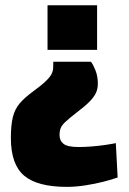

<svg xmlns="http://www.w3.org/2000/svg" viewBox="-20 -523 494 738"><path d="M329.5 -285.8Q337.9 -275.3 347 -252.5Q356.1 -229.6 356.1 -201.4Q356.1 -182.3 349.1 -166.6Q342.1 -150.9 324.7 -133Q307.3 -115.1 275.8 -91.4Q246.5 -68.6 232.1 -55.2Q217.7 -41.9 213.3 -30.6Q208.9 -19.4 208.9 -3.6Q208.9 18 224.5 30.1Q240.1 42.1 281.8 42.1Q305.8 42.1 333 39.9Q360.2 37.7 384.2 34.2Q408.2 30.7 425.2 27.2L432.2 159.2Q409.9 167.2 377.5 175.5Q345 183.8 308.1 189.5Q271.2 195.3 237.3 195.3Q123.8 195.3 72.8 152.2Q21.8 109 21.8 7.5Q21.8 -41.3 29.2 -72.1Q36.6 -102.9 55.2 -125Q73.8 -147.1 107.1 -171.5Q139.4 -195.1 155.9 -211Q172.5 -226.9 178.1 -238.6Q183.8 -250.2 184.3 -261.4L184.9 -285.8ZM353.2 -502.8V-331.3H162.7V-502.8Z"/></svg>

Font: Titillium Web SemiBold
Style: Regular
Weight: 600
Designer: Mohamed Gaber, Accademia di Belle Arti di Urbino
Foundry: Kief Type Foundry, Accademia di Belle Arti di Urbino
Version: Version 3.000; ttfautohint (v1.8.4)